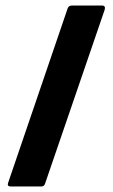

<svg xmlns="http://www.w3.org/2000/svg" viewBox="-20 -675 408 695"><path d="M19 0Q4 0 10 -15L225 -645Q229 -655 240 -655H349Q363 -655 359 -640L143 -10Q140 0 129 0Z"/></svg>

Font: Sofia Sans Condensed Black
Style: Regular
Weight: 900
Designer: Botio Nikoltchev, Ani Petrova
Foundry: lettersoup
Version: Version 4.101